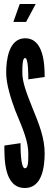

<svg xmlns="http://www.w3.org/2000/svg" viewBox="-20 -935 276 963"><path d="M79 -915 47 -825H111L159 -915ZM204 -549C204 -610 200 -745 104 -743C24 -741 11 -635 11 -571C11 -514 34 -441 56 -382C99 -279 122 -224 122 -162C122 -115 120 -91 105 -91C83 -91 83 -194 83 -217L2 -205C2 -138 0 8 105 8C191 8 204 -97 204 -167C204 -241 177 -311 141 -398C112 -471 92 -523 92 -571C92 -614 94 -644 106 -644C122 -644 122 -563 122 -537Z"/></svg>

Font: League Gothic Condensed
Style: Regular
Weight: 400
Width: 3
Designer: Tyler Finck
Foundry: The League of Moveable Type
Version: Version 1.001;PS 001.001;hotconv 1.0.56;makeotf.lib2.0.21325